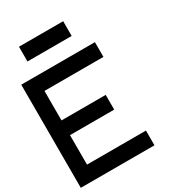

<svg xmlns="http://www.w3.org/2000/svg" viewBox="-233 -1127 1132 1254"><g transform="rotate(-30 333.5 -500.0)"><path d="M111.1 -111.1H555.6V0H0V-777.8H555.6V-666.7H111.1V-444.4H444.4V-333.3H111.1ZM444.4 -888.9H111.1V-1000H444.4Z"/></g></svg>

Font: Pixeloid Sans
Style: Regular
Weight: 400
Designer: GGBotNet
Foundry: GGBotNet
Version: 0.5